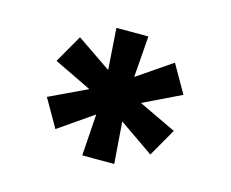

<svg xmlns="http://www.w3.org/2000/svg" viewBox="-66 -797 695 578"><g transform="rotate(15 281.0 -508.5)"><path d="M231.4 -309.6 240.2 -439.5 132.8 -365.2 83 -452.1 200.2 -507.8 83 -564.5 132.8 -651.4 240.2 -578.1 231.4 -707H331.1L321.3 -578.1L428.7 -651.4L478.5 -564.5L361.3 -507.8L478.5 -452.1L428.7 -365.2L321.3 -439.5L331.1 -309.6Z"/></g></svg>

Font: Pretendard ExtraBold
Style: Regular
Weight: 800
Designer: Base glyphs from Inter by Rasmus Andersson; Hangeul glyphs from Noto Sans CJK(Source Han Sans) by Jang Soo-young and Kan
Foundry: Kil Hyung-jin
Version: Version 1.309